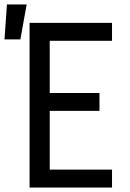

<svg xmlns="http://www.w3.org/2000/svg" viewBox="-62 -837 582 857"><path d="M-42 -661 -31 -817H57L29 -661ZM70 0V-735H438V-655H160V-422H382V-342H160V-80H438V0Z"/></svg>

Font: Iosevka SS18 Medium
Style: Regular
Weight: 500
Monospace: yes
Designer: Belleve Invis
Foundry: Belleve Invis
Version: Version 25.1.1; ttfautohint (v1.8.4)